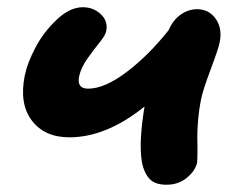

<svg xmlns="http://www.w3.org/2000/svg" viewBox="-20 -511 657 526"><path d="M169.9 -134.8Q102.1 -134.8 67.1 -180.9Q32.2 -227.1 47.9 -304.2Q55.2 -339.4 77.4 -381.3Q99.6 -423.3 135.5 -457.3Q171.4 -491.2 207 -491.2Q235.8 -491.2 256.1 -472.2Q276.4 -453.1 271 -425.8Q269 -414.6 252.9 -394.8Q236.8 -375 219.2 -350.1Q201.7 -325.2 196.8 -301.8Q189.9 -268.1 221.2 -268.1Q266.6 -268.1 326.9 -313.7Q387.2 -359.4 441.9 -428.2Q454.1 -456.5 475.3 -471.2Q496.6 -485.8 520 -485.8Q552.2 -485.8 570.8 -459.7Q589.4 -433.6 582 -396Q579.1 -379.4 557.1 -320.8Q535.2 -262.2 530.8 -238.8Q518.6 -177.2 521 -111.8Q521 -72.3 520 -64.9Q514.2 -42 491.2 -23.4Q468.3 -4.9 436 -4.9Q404.8 -4.9 389.9 -20.8Q375 -36.6 369.1 -64.9Q359.4 -119.6 376 -219.2Q271.5 -134.8 169.9 -134.8Z"/></svg>

Font: Shantell Sans Irregular
Style: Bold Italic
Weight: 700
Italic angle: -11.31°
Designer: Stephen Nixon, Anya Danilova, Shantell Martin
Foundry: Arrow Type
Version: Version 1.006;[9816181b4]